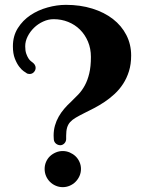

<svg xmlns="http://www.w3.org/2000/svg" viewBox="-20 -750 595 792"><path d="M314 -53.2Q314 -37.6 307.9 -23.9Q301.8 -10.3 291.5 0Q281.2 10.3 267.6 16.1Q253.9 22 238.8 22Q223.6 22 210 16.1Q196.3 10.3 186 0Q175.8 -10.3 169.9 -23.9Q164.1 -37.6 164.1 -53.2Q164.1 -68.4 169.9 -82Q175.8 -95.7 186 -105.5Q196.3 -115.2 210 -121.1Q223.6 -127 238.8 -127Q253.9 -127 267.6 -121.1Q281.2 -115.2 291.5 -105.5Q301.8 -95.7 307.9 -82Q314 -68.4 314 -53.2ZM521 -521Q521 -485.4 512 -456.3Q502.9 -427.2 487.8 -404.1Q472.7 -380.9 452.9 -362.5Q433.1 -344.2 411.6 -329.8Q390.1 -315.4 368.2 -304Q346.2 -292.5 327.1 -283.2Q306.6 -272.9 292.5 -264.6Q278.3 -256.3 269.5 -246.6Q260.7 -236.8 256.8 -223.6Q252.9 -210.4 252.9 -189.9V-176.8Q252.9 -167 246.3 -159.4Q239.7 -151.9 230 -150.9Q218.8 -150.9 210.9 -157.5Q203.1 -164.1 202.1 -173.8Q202.1 -175.3 201.7 -179.7Q201.2 -184.1 201.2 -190.9Q201.2 -212.9 206.8 -232.4Q212.4 -252 222.2 -269Q231.9 -286.1 244.9 -301.3Q257.8 -316.4 272.9 -330.1Q288.6 -345.2 303.5 -360.8Q318.4 -376.5 329.8 -397.5Q341.3 -418.5 348.1 -446.8Q355 -475.1 355 -515.1Q355 -549.8 342.8 -578.6Q330.6 -607.4 309.8 -627.9Q289.1 -648.4 261 -659.7Q232.9 -670.9 201.2 -670.9Q179.2 -670.9 158 -661.1Q136.7 -651.4 120.4 -635.5Q104 -619.6 94 -599.6Q84 -579.6 84 -559.1Q84 -541 88.1 -529.1Q92.3 -517.1 97.2 -509.5Q102.1 -502 106.2 -498.8Q110.4 -495.6 110.8 -495.1Q127 -484.4 127 -470.2Q127 -460.4 119.9 -452.6Q112.8 -444.8 102.1 -444.8Q98.1 -444.8 94.5 -445.8Q90.8 -446.8 86.9 -450.2Q85.9 -450.7 77.6 -456.3Q69.3 -461.9 59.3 -474.9Q49.3 -487.8 41.3 -508.3Q33.2 -528.8 33.2 -559.1Q33.2 -601.6 53.5 -633.8Q73.7 -666 105.5 -687.3Q137.2 -708.5 176 -719.2Q214.8 -730 252 -730Q311 -730 360.6 -714.6Q410.2 -699.2 445.8 -671.6Q481.4 -644 501.2 -605.5Q521 -566.9 521 -521Z"/></svg>

Font: Ribeye
Style: Regular
Weight: 400
Designer: Astigmatic (AOETI)
Foundry: Astigmatic (AOETI)
Version: Version 1.000